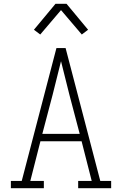

<svg xmlns="http://www.w3.org/2000/svg" viewBox="-20 -987 640 1007"><path d="M37 0V-38H94L276 -735H324L506 -38H563V0H390V-38H461L408 -246H192L139 -38H210V0ZM202 -285H398L344 -490Q333 -534 322 -578Q311 -622 300 -666Q289 -622 278 -578Q267 -534 256 -490ZM191 -806 158 -831 271 -967H329L442 -831L409 -806L300 -934Z"/></svg>

Font: Iosevka Etoile Extralight
Style: Regular
Weight: 200
Designer: Belleve Invis
Foundry: Belleve Invis
Version: Version 22.1.2; ttfautohint (v1.8.4)